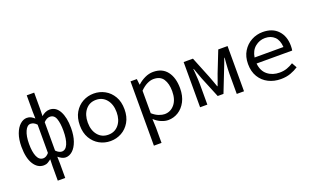

<svg xmlns="http://www.w3.org/2000/svg" viewBox="-92 -1223 3184 1939"><g transform="rotate(-20 1500.0 -253.5)"><path d="M260 205V50L262 -24Q246 -11 226.5 0.5Q207 12 182 12Q115 12 73.5 -54.5Q32 -121 32 -242Q32 -321 53 -378.5Q74 -436 108.5 -467Q143 -498 182 -498Q207 -498 226.5 -487.5Q246 -477 262 -462L260 -536V-712H340V-536L338 -460Q356 -477 379 -487.5Q402 -498 426 -498Q494 -498 531 -430.5Q568 -363 568 -250Q568 -168 547 -109Q526 -50 491.5 -19Q457 12 417 12Q397 12 376.5 1.5Q356 -9 338 -24L340 50V205ZM201 -57Q233 -57 262 -92V-396Q232 -429 197 -429Q160 -429 137 -377.5Q114 -326 114 -242Q114 -156 135.5 -106.5Q157 -57 201 -57ZM401 -57Q442 -57 464 -108.5Q486 -160 486 -250Q486 -330 468.5 -379.5Q451 -429 404 -429Q371 -429 338 -395V-90Q355 -72 371.5 -64.5Q388 -57 401 -57Z M900 12Q836 12 781.5 -18Q727 -48 693.5 -105Q660 -162 660 -242Q660 -324 693.5 -381Q727 -438 781.5 -468Q836 -498 900 -498Q964 -498 1018.5 -468Q1073 -438 1106.5 -381Q1140 -324 1140 -242Q1140 -162 1106.5 -105Q1073 -48 1018.5 -18Q964 12 900 12ZM900 -56Q970 -56 1012.5 -107.5Q1055 -159 1055 -242Q1055 -326 1012.5 -378Q970 -430 900 -430Q830 -430 787.5 -378Q745 -326 745 -242Q745 -159 787.5 -107.5Q830 -56 900 -56Z M1293 205V-486H1361L1368 -424H1371Q1405 -456 1449.5 -477Q1494 -498 1539 -498Q1637 -498 1688.5 -430.5Q1740 -363 1740 -250Q1740 -168 1709 -109Q1678 -50 1628 -19Q1578 12 1519 12Q1485 12 1445.5 -4.5Q1406 -21 1374 -51H1371L1375 41V205ZM1505 -57Q1570 -57 1612.5 -108.5Q1655 -160 1655 -250Q1655 -330 1623 -379.5Q1591 -429 1518 -429Q1486 -429 1449.5 -411.5Q1413 -394 1375 -356V-114Q1410 -83 1445 -70Q1480 -57 1505 -57Z M1864 0V-486H1964L2056 -258Q2067 -228 2078 -199Q2089 -170 2099 -140H2103Q2114 -170 2125 -199Q2136 -228 2146 -258L2236 -486H2336V0H2258V-218Q2258 -240 2259.5 -269.5Q2261 -299 2263.5 -330Q2266 -361 2268 -386H2264Q2254 -358 2242.5 -327.5Q2231 -297 2220 -270L2132 -46H2070L1978 -270Q1967 -297 1957 -327.5Q1947 -358 1936 -386H1932Q1934 -361 1936.5 -330Q1939 -299 1940.5 -269.5Q1942 -240 1942 -218V0Z M2718 -433Q2658 -433 2611 -394.5Q2564 -356 2553 -284H2863Q2858 -359 2819 -396Q2780 -433 2718 -433ZM2730 12Q2657 12 2597.5 -18Q2538 -48 2503 -105.5Q2468 -163 2468 -244Q2468 -323 2503 -380Q2538 -437 2594.5 -467.5Q2651 -498 2716 -498Q2821 -498 2879.5 -435.5Q2938 -373 2938 -270Q2938 -256 2937 -243Q2936 -230 2934 -220H2551Q2559 -138 2611.5 -96Q2664 -54 2740 -54Q2784 -54 2819.5 -66.5Q2855 -79 2888 -100L2918 -46Q2882 -22 2835.5 -5Q2789 12 2730 12Z"/></g></svg>

Font: SauceCodePro NFM
Style: Regular
Weight: 400
Monospace: yes
Designer: Paul D. Hunt, Teo Tuominen
Foundry: Adobe
Version: Version 2.042;hotconv 1.1.0;makeotfexe 2.6.0;Nerd Fonts 3.3.